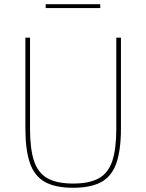

<svg xmlns="http://www.w3.org/2000/svg" viewBox="-20 -876 692 908"><path d="M100 -698H122V-268Q122 -173 140.5 -116Q159 -59 203.5 -33.5Q248 -8 326 -8Q404 -8 448.5 -33.5Q493 -59 511.5 -116Q530 -173 530 -268V-698H552V-270Q552 -167 530.5 -105Q509 -43 459.5 -15.5Q410 12 326 12Q242 12 192.5 -15.5Q143 -43 121.5 -105Q100 -167 100 -270ZM196 -838V-856H454V-838Z"/></svg>

Font: IBM Plex Sans Thin
Style: Regular
Weight: 250
Designer: Mike Abbink, Paul van der Laan, Pieter van Rosmalen
Foundry: Bold Monday
Version: Version 3.201